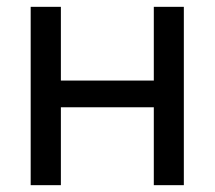

<svg xmlns="http://www.w3.org/2000/svg" viewBox="-20 -542 629 562"><path d="M69.8 0V-522H158.2V-306.2H430.2V-522H518.1V0H430.2V-228H158.2V0Z"/></svg>

Font: Rawline Medium
Style: Regular
Weight: 500
Designer: Matt McInerney, Pablo Impallari, Rodrigo Fuenzalida
Foundry: Matt McInerney, Pablo Impallari, Rodrigo Fuenzalida
Version: Version 4.020;PS 004.020;hotconv 1.0.88;makeotf.lib2.5.64775